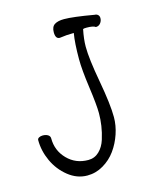

<svg xmlns="http://www.w3.org/2000/svg" viewBox="-108 -786 732 871"><g transform="rotate(-15 258.0 -350.5)"><path d="M234.9 -629.9Q214.8 -629.9 214.8 -661.1Q214.8 -687 230.5 -697Q246.1 -707 274.9 -707Q316.9 -707 415 -689.9Q423.8 -689.9 429.9 -684.3Q436 -678.7 436 -668.9Q436 -655.8 427.7 -645.3Q419.4 -634.8 405.8 -634.8Q396 -643.1 363.8 -643.1Q351.1 -643.1 347.2 -641.1Q337.9 -595.7 337.9 -560.1Q337.9 -504.4 358.4 -391.6Q378.9 -278.8 378.9 -219.2Q378.9 -180.2 365.5 -140.4Q352.1 -100.6 328.6 -68.1Q305.2 -35.6 270 -14.9Q234.9 5.9 194.8 5.9Q146.5 5.9 105.5 -26.9Q64.5 -59.6 42.2 -108.2Q20 -156.7 20 -207Q20 -213.9 27.3 -218Q34.7 -222.2 44.9 -222.2Q59.1 -222.2 69.1 -216.3Q79.1 -210.4 79.1 -199.2Q79.1 -142.1 118.4 -101.6Q157.7 -61 216.8 -61Q246.6 -61 267.8 -81.3Q289.1 -101.6 299.1 -133.5Q309.1 -165.5 313.5 -195.3Q317.9 -225.1 317.9 -253.9Q317.9 -293 305.9 -378.7Q293.9 -464.4 293.9 -513.2Q293.9 -590.3 301.8 -634.8Q267.1 -634.8 234.9 -629.9Z"/></g></svg>

Font: Zhizn
Style: Regular
Weight: 400
Designer: Peter Zharnov
Foundry: Peter Zharnov
Version: Version 1.000